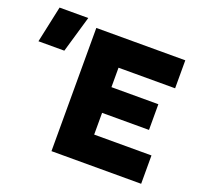

<svg xmlns="http://www.w3.org/2000/svg" viewBox="-312 -880 1082 1025"><g transform="rotate(20 228.5 -367.5)"><path d="M79.5 0V-700H585V-541H263.5V-430.5H530V-284.5H263.5V-161H589V0ZM-186.5 -527.5 -142 -735H21L-39.5 -527.5Z"/></g></svg>

Font: Geologica ExtraBold
Style: Regular
Weight: 800
Designer: Sindre Bremnes, Frode Helland
Foundry: Monokrom Skriftforlag AS
Version: Version 1.010;gftools[0.9.28]